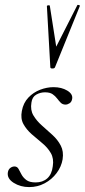

<svg xmlns="http://www.w3.org/2000/svg" viewBox="-20 -751 346 782"><path d="M99 11Q63 11 35.5 -6.5Q8 -24 12 -49Q14 -61 22 -67Q30 -73 39 -73Q50 -73 55.5 -63Q61 -53 67.5 -40.5Q74 -28 87 -18Q100 -8 125 -8Q154 -8 172.5 -24.5Q191 -41 195 -74Q200 -105 187 -127.5Q174 -150 152 -168Q130 -186 109 -204.5Q88 -223 75.5 -245.5Q63 -268 69 -299Q75 -332 95.5 -353.5Q116 -375 143.5 -385.5Q171 -396 198 -396Q231 -396 254 -382Q277 -368 274 -349Q272 -336 263.5 -330.5Q255 -325 247 -325Q235 -325 227.5 -332.5Q220 -340 212.5 -350Q205 -360 194 -367.5Q183 -375 163 -375Q144 -375 127.5 -365.5Q111 -356 108 -333Q103 -303 116 -281Q129 -259 150.5 -240Q172 -221 193.5 -201.5Q215 -182 227.5 -158Q240 -134 235 -102Q230 -72 210.5 -46Q191 -20 162 -4.5Q133 11 99 11ZM185 -477 171 -726Q171 -729 177 -729.5Q183 -730 183 -727L209 -561L295 -730Q296 -732 301.5 -730.5Q307 -729 305 -726L204 -477Q202 -472 193.5 -472Q185 -472 185 -477Z"/></svg>

Font: Cormorant Light
Style: Italic
Weight: 300
Italic angle: -10°
Designer: Christian Thalmann (Catharsis Fonts)
Foundry: Catharsis Fonts
Version: Version 4.000